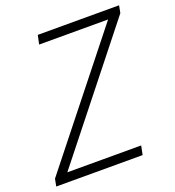

<svg xmlns="http://www.w3.org/2000/svg" viewBox="-139 -817 841 921"><g transform="rotate(-20 281.5 -357.0)"><path d="M-8.8 0 -1.5 -37.6 499 -668H147L156.7 -713.9H571.8L564.5 -676.3L64.5 -45.9H441.4L432.1 0Z"/></g></svg>

Font: Open Sans Light
Style: Italic
Weight: 300
Italic angle: -12°
Designer: Monotype Design Team
Foundry: Monotype Imaging Inc.
Version: Version 3.003; ttfautohint (v1.8.4)